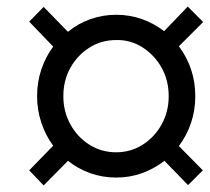

<svg xmlns="http://www.w3.org/2000/svg" viewBox="-20 -538 640 585"><path d="M113 27 69 -19 142 -94Q119 -125 106 -164Q93 -203 93 -245Q93 -288 106 -326.5Q119 -365 142 -396L69 -472L113 -517L187 -441Q217 -466 255 -479.5Q293 -493 334 -493Q375 -493 412 -480Q449 -467 480 -443L552 -518L599 -471L525 -397Q575 -330 575 -245Q575 -202 562 -163.5Q549 -125 525 -93L598 -19L553 26L481 -48Q450 -24 413 -10.5Q376 3 334 3Q292 3 254.5 -10.5Q217 -24 187 -48ZM334 -74Q378 -74 414.5 -97Q451 -120 472.5 -159Q494 -198 494 -245Q494 -293 472.5 -331.5Q451 -370 414.5 -393.5Q378 -417 334 -416Q289 -416 252.5 -393Q216 -370 194.5 -331.5Q173 -293 173 -245Q173 -198 194.5 -159Q216 -120 252.5 -97Q289 -74 334 -74Z"/></svg>

Font: Mulish Medium
Style: Italic
Weight: 500
Italic angle: -9°
Designer: Vernon Adams
Foundry: Vernon Adams
Version: Version 3.603; ttfautohint (v1.8.3)